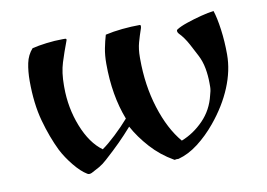

<svg xmlns="http://www.w3.org/2000/svg" viewBox="-57 -534 874 629"><g transform="rotate(-10 380.0 -219.0)"><path d="M343 -151Q311 -233 311 -339Q311 -367 315.5 -390Q320 -413 326 -433Q352 -439 382.5 -442Q413 -445 441 -445Q444 -445 444 -441Q444 -437 443 -434Q435 -411 429 -389.5Q423 -368 423 -340V-335Q423 -247 447 -171Q471 -95 511 -48Q552 -64 584.5 -97.5Q617 -131 628 -178Q630 -184 631.5 -191.5Q633 -199 633 -205V-218Q633 -243 628.5 -267.5Q624 -292 613 -313Q606 -327 592 -353Q578 -379 562 -395Q559 -398 558 -402.5Q557 -407 560 -409Q572 -417 595.5 -425Q619 -433 644 -439.5Q669 -446 687 -448Q695 -424 700.5 -384Q706 -344 706 -300Q706 -247 683 -191.5Q660 -136 617 -84Q589 -50 556.5 -25Q524 0 490 9H482Q481 9 480 9.5Q479 10 478 10Q476 10 475 9Q433 -15 401 -50.5Q369 -86 349 -123Q327 -98 305.5 -76.5Q284 -55 255 -29Q242 -17 229 -9.5Q216 -2 202 5Q193 9 187 5Q167 -7 145 -34Q123 -61 109 -88Q86 -135 70 -193Q54 -251 54 -327Q54 -359 59.5 -385.5Q65 -412 82 -431Q102 -436 130 -439.5Q158 -443 183 -443H192Q198 -443 196 -437Q182 -400 172 -368Q162 -336 162 -293V-287Q162 -218 186.5 -156Q211 -94 251 -65Q271 -79 296.5 -103Q322 -127 343 -151Z"/></g></svg>

Font: Ponomar
Style: Regular
Weight: 400
Version: Version 1.301; ttfautohint (v1.8.4.7-5d5b)